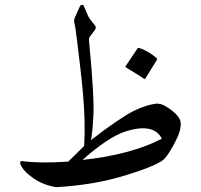

<svg xmlns="http://www.w3.org/2000/svg" viewBox="-20 -748 832 796"><path d="M289 -672Q299 -695 305 -708Q311 -721 312 -723Q315 -728 321 -728Q326 -728 328 -722Q339 -695 346 -680Q350 -673 356.5 -664Q363 -655 373 -644Q381 -633 373 -623L354 -598Q348 -590 349 -581Q372 -340 367 -266Q365 -229 362.5 -204.5Q360 -180 357 -167Q419 -215 463.5 -245Q508 -275 534 -288Q586 -313 625 -318Q646 -321 671 -305Q726 -270 729 -240Q732 -208 706 -159Q680 -109 662 -90Q637 -63 500 -21Q432 0 359.5 12Q287 24 212 28Q184 23 161.5 14Q139 5 120 -8Q83 -33 69 -58Q56 -82 73 -80Q109 -75 156.5 -74.5Q204 -74 263 -78L329 -143Q332 -195 330.5 -249Q329 -303 324 -360Q319 -417 313 -466.5Q307 -516 302 -559Q297 -602 293.5 -625.5Q290 -649 288 -654Q286 -662 289 -672ZM503 -204Q430 -181 322 -85Q425 -96 507.5 -118.5Q590 -141 651 -173Q618 -239 503 -204ZM550 -547Q552 -550 558 -549Q598 -535 629 -507Q633 -503 630 -499L583 -423Q580 -418 573 -424Q569 -427 552 -438Q535 -449 503 -468Q498 -471 501 -474Z"/></svg>

Font: Amiri Modified
Style: Regular
Weight: 400
Version: 0.117-H1